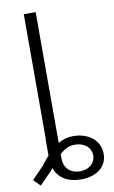

<svg xmlns="http://www.w3.org/2000/svg" viewBox="-122 -780 613 1033"><g transform="rotate(-10 185.0 -263.5)"><path d="M150 -728H85V-50H84V44C72 57 59 73 46 91L-21 160L15 196L82 128C86 123 89 118 93 114C112 169 162 201 235 201C320 201 378 157 378 86C378 13 317 -36 232 -36C203 -36 176 -29 150 -13ZM150 72V48C180 21 205 10 234 11C284 11 321 41 321 84C321 129 284 157 237 157C187 157 150 126 150 72Z"/></g></svg>

Font: Wafeq Light
Style: Regular
Weight: 300
Designer: Rasmus Andersson & Azza Alameddine
Foundry: Google & TypeTogether
Version: Version 3.000;January 28, 2025;FontCreator 15.0.0.3014 64-bi